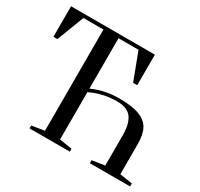

<svg xmlns="http://www.w3.org/2000/svg" viewBox="-165 -1007 1264 1214"><g transform="rotate(30 467.0 -400.0)"><path d="M918 -22V0H624V-22L716 -36V-256Q716 -342 684.5 -383.5Q653 -425 581 -425Q526 -425 483 -415Q440 -405 413 -393.5Q386 -382 386 -381V-36L478 -21V0H184V-21L276 -36V-775H130L54 -577H25V-800H637V-577H607L532 -775H386V-407Q386 -408 414 -419Q442 -430 485.5 -439Q529 -448 581 -448Q675 -448 728 -428Q781 -408 803.5 -367Q826 -326 826 -258V-36Z"/></g></svg>

Font: Prata
Style: Regular
Weight: 400
Designer: Ivan Petrov
Foundry: Cyreal
Version: Version 2.000